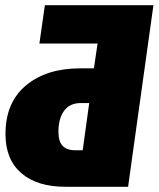

<svg xmlns="http://www.w3.org/2000/svg" viewBox="-20 -716 609 736"><path d="M568 -695 471 0H231Q122 0 61.5 -52.5Q1 -105 1 -202Q1 -323 79.5 -388.5Q158 -454 287 -454H340L354 -549H131L152 -696H569ZM297 -140 322 -321H290Q247 -321 225.5 -291Q204 -261 204 -211Q204 -174 220 -157Q236 -140 269 -140Z"/></svg>

Font: Fira Sans Condensed Black
Style: Italic
Weight: 900
Width: 3
Italic angle: -8°
Designer: Carrois Corporate & Edenspiekermann AG
Foundry: Carrois Corporate GbR & Edenspiekermann AG
Version: Version 4.203